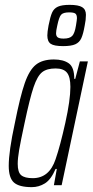

<svg xmlns="http://www.w3.org/2000/svg" viewBox="-20 -763 382 791"><path d="M16 -80Q16 -140 41 -255Q63 -366 82 -420.5Q101 -475 128 -496.5Q155 -518 202 -518Q241 -518 263.5 -502Q286 -486 286 -438H290L309 -510H342L234 0H202L214 -67H209Q190 -23 165 -7.5Q140 8 111 8Q59 8 37.5 -11Q16 -30 16 -80ZM209 -107Q228 -162 249 -256.5Q270 -351 270 -405Q270 -446 256 -463.5Q242 -481 209 -481Q173 -481 153.5 -465.5Q134 -450 118.5 -404.5Q103 -359 81 -255Q65 -181 59 -146Q53 -111 53 -88Q53 -53 67.5 -41Q82 -29 115 -29Q183 -29 209 -107ZM175 -617Q175 -631 180 -658Q187 -694 194.5 -711Q202 -728 218.5 -735.5Q235 -743 267 -743Q303 -743 318.5 -733.5Q334 -724 334 -702Q334 -681 329 -658Q323 -623 315 -605.5Q307 -588 290 -580.5Q273 -573 240 -573Q203 -573 189 -582.5Q175 -592 175 -617ZM293 -658Q297 -682 297 -688Q297 -702 290.5 -707Q284 -712 265 -712Q240 -712 231.5 -702Q223 -692 216 -658Q211 -636 211 -626Q211 -614 218 -609Q225 -604 242 -604Q267 -604 277.5 -615Q288 -626 293 -658Z"/></svg>

Font: Saira Ultra Condensed ExLight
Style: Italic
Weight: 200
Width: 1
Italic angle: -12°
Designer: Hector Gatti with collaboration of the Omnibus-Type team
Foundry: Omnibus-Type
Version: Version 1.001; ttfautohint (v1.8)